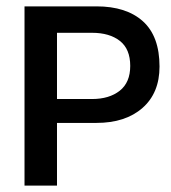

<svg xmlns="http://www.w3.org/2000/svg" viewBox="-20 -583 538 603"><path d="M159 0H57V-563H159ZM144 -563H283Q377 -563 429 -516Q481 -469 481 -374Q481 -291 427.5 -244Q374 -197 283 -197H144V-272H269Q323 -272 356 -298Q389 -324 389 -376Q389 -429 356.5 -454.5Q324 -480 269 -480H144Z"/></svg>

Font: Darker Grotesque
Style: Bold
Weight: 700
Designer: Gabriel Lam
Foundry: TypeRant
Version: Version 1.000;gftools[0.9.28]